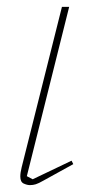

<svg xmlns="http://www.w3.org/2000/svg" viewBox="-20 -526 305 558"><path d="M193 -49 106 -1Q92 7 84 9.5Q76 12 67 12Q59 12 49 7.5Q39 3 39 -13Q39 -24 43 -40L160 -506H181L58 -14L75 -5L188 -59Z"/></svg>

Font: IBM Plex Serif Thin
Style: Italic
Weight: 100
Italic angle: -14°
Designer: Mike Abbink, Paul van der Laan, Pieter van Rosmalen
Foundry: Bold Monday
Version: Version 3.001